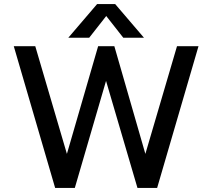

<svg xmlns="http://www.w3.org/2000/svg" viewBox="-20 -927 1047 947"><path d="M459 -907H548L690 -741H588L504 -848L420 -741H317ZM48 -699H154L310 -168L464 -699H544L697 -168L853 -699H959L755 0H658L503 -528L349 0H252Z"/></svg>

Font: Prompt
Style: Regular
Weight: 400
Designer: Katatrad Team
Foundry: CadsonDemak
Version: Version 1.001